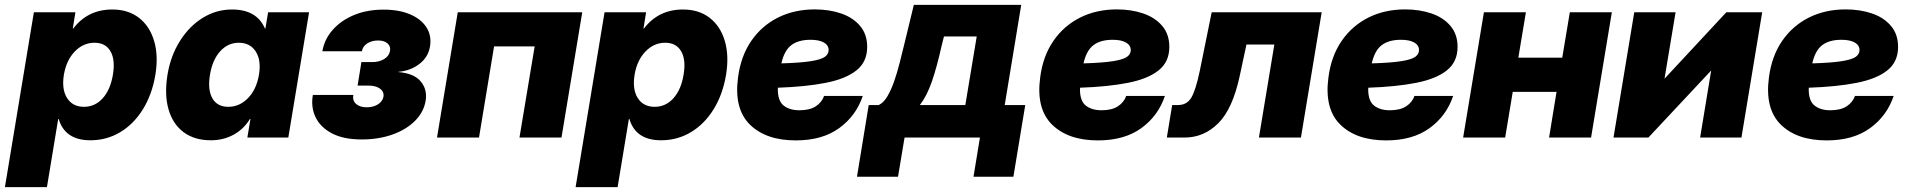

<svg xmlns="http://www.w3.org/2000/svg" viewBox="-51 -566 7849 790"><path d="M-30.8 204.1 88.4 -515.6H259.3L248.5 -448.7H250.5Q310.1 -526.9 411.1 -526.9Q476.6 -526.9 520.8 -492.7Q564.9 -458.5 583 -397.9Q601.1 -337.4 588.4 -258.8Q574.7 -177.2 537.1 -116.5Q499.5 -55.7 443.8 -22.2Q388.2 11.2 320.8 11.2Q216.3 11.2 190.4 -76.7H188.5L142.1 204.1ZM294.4 -126.5Q339.8 -126.5 371.6 -161.6Q403.3 -196.8 413.6 -258.8Q423.8 -319.8 403.6 -355Q383.3 -390.1 337.9 -390.1Q291.5 -390.1 256.8 -354.2Q222.2 -318.4 211.9 -258.8Q202.1 -198.2 225.1 -162.4Q248 -126.5 294.4 -126.5Z M816.4 11.2Q749 11.2 704.3 -22.2Q659.7 -55.7 642.3 -116.5Q625 -177.2 638.2 -258.8Q651.4 -337.4 689.7 -397.9Q728 -458.5 783.4 -492.7Q838.9 -526.9 903.8 -526.9Q1005.4 -526.9 1039.1 -448.7H1041L1052.2 -515.6H1220.7L1135.3 0H966.8L979.5 -76.7H977.5Q951.2 -33.7 909.2 -11.2Q867.2 11.2 816.4 11.2ZM888.2 -126.5Q934.6 -126.5 969.5 -162.4Q1004.4 -198.2 1014.6 -258.8Q1024.4 -318.4 1001.2 -354.2Q978 -390.1 931.6 -390.1Q886.7 -390.1 855 -355Q823.2 -319.8 813 -258.8Q802.7 -196.8 822.8 -161.6Q842.8 -126.5 888.2 -126.5Z M1437 7.8Q1362.3 7.8 1314.7 -17.3Q1267.1 -42.5 1247.3 -84Q1227.5 -125.5 1236.3 -175.3H1402.8Q1398.4 -152.3 1414.1 -138.4Q1429.7 -124.5 1458.5 -124.5Q1484.9 -124.5 1504.2 -136.7Q1523.4 -148.9 1526.9 -168.5Q1529.8 -188.5 1512.7 -201.2Q1495.6 -213.9 1464.4 -213.9H1420.4L1436 -310.5H1480Q1509.3 -310.5 1529.8 -323.2Q1550.3 -335.9 1553.7 -356.4Q1557.1 -375.5 1543.5 -387.5Q1529.8 -399.4 1504.9 -399.4Q1479 -399.4 1460.2 -387.5Q1441.4 -375.5 1438 -355H1275.4Q1283.7 -404.3 1317.9 -443.1Q1352.1 -481.9 1405.8 -504.2Q1459.5 -526.4 1527.3 -526.4Q1590.8 -526.4 1636.2 -507.1Q1681.6 -487.8 1703.6 -453.6Q1725.6 -419.4 1718.3 -375Q1710.9 -330.1 1673.8 -302.2Q1636.7 -274.4 1587.9 -270.5V-269.5Q1652.8 -264.2 1680.4 -230.7Q1708 -197.3 1700.2 -150.9Q1692.4 -104.5 1656.5 -68.6Q1620.6 -32.7 1564 -12.5Q1507.3 7.8 1437 7.8Z M2344.7 -515.6 2259.3 0H2086.4L2148.9 -375H1981.9L1919.9 0H1747.1L1832.5 -515.6Z M2317.4 204.1 2436.5 -515.6H2607.4L2596.7 -448.7H2598.6Q2658.2 -526.9 2759.3 -526.9Q2824.7 -526.9 2868.9 -492.7Q2913.1 -458.5 2931.2 -397.9Q2949.2 -337.4 2936.5 -258.8Q2922.9 -177.2 2885.3 -116.5Q2847.7 -55.7 2792 -22.2Q2736.3 11.2 2668.9 11.2Q2564.5 11.2 2538.6 -76.7H2536.6L2490.2 204.1ZM2642.6 -126.5Q2688 -126.5 2719.7 -161.6Q2751.5 -196.8 2761.7 -258.8Q2772 -319.8 2751.7 -355Q2731.4 -390.1 2686 -390.1Q2639.6 -390.1 2605 -354.2Q2570.3 -318.4 2560.1 -258.8Q2550.3 -198.2 2573.2 -162.4Q2596.2 -126.5 2642.6 -126.5Z M3223.6 11.7Q3100.6 11.7 3034.4 -53.5Q2968.3 -118.7 2985.8 -248Q2997.1 -335 3040 -397.5Q3083 -460 3150.1 -493.7Q3217.3 -527.3 3301.3 -527.3Q3361.3 -527.3 3410.2 -510.5Q3459 -493.7 3488 -459.2Q3517.1 -424.8 3517.1 -373Q3517.1 -311.5 3472.9 -276.4Q3428.7 -241.2 3346.4 -225.1Q3264.2 -209 3149.9 -205.1Q3149.4 -201.7 3149.4 -198.7Q3149.4 -149.9 3174.1 -131.1Q3198.7 -112.3 3237.8 -112.3Q3280.8 -112.3 3305.7 -128.7Q3330.6 -145 3339.8 -171.4H3499Q3471.2 -88.9 3401.6 -38.6Q3332 11.7 3223.6 11.7ZM3164.1 -305.2Q3244.6 -307.6 3286.6 -314.5Q3328.6 -321.3 3343.5 -332.5Q3358.4 -343.8 3358.4 -359.9Q3358.4 -379.9 3338.9 -391.1Q3319.3 -402.3 3284.2 -402.3Q3233.9 -402.3 3204.8 -380.1Q3175.8 -357.9 3164.1 -305.2Z M3475.1 161.1 3523.4 -133.8H3564.5Q3584.5 -143.1 3600.1 -169.4Q3615.7 -195.8 3628.2 -231.7Q3640.6 -267.6 3650.4 -306.2Q3660.2 -344.7 3668.5 -378.9L3709 -545.9H4150.9L4083 -133.8H4167.5L4118.7 161.1H3954.6L3981 0H3670.9L3644 161.1ZM3733.9 -133.8H3920.9L3967.8 -416H3833L3823.7 -378.9Q3804.2 -291.5 3783.7 -231.7Q3763.2 -171.9 3733.9 -133.8Z M4466.8 11.7Q4343.8 11.7 4277.6 -53.5Q4211.4 -118.7 4229 -248Q4240.2 -335 4283.2 -397.5Q4326.2 -460 4393.3 -493.7Q4460.4 -527.3 4544.4 -527.3Q4604.5 -527.3 4653.3 -510.5Q4702.1 -493.7 4731.2 -459.2Q4760.3 -424.8 4760.3 -373Q4760.3 -311.5 4716.1 -276.4Q4671.9 -241.2 4589.6 -225.1Q4507.3 -209 4393.1 -205.1Q4392.6 -201.7 4392.6 -198.7Q4392.6 -149.9 4417.2 -131.1Q4441.9 -112.3 4481 -112.3Q4523.9 -112.3 4548.8 -128.7Q4573.7 -145 4583 -171.4H4742.2Q4714.4 -88.9 4644.8 -38.6Q4575.2 11.7 4466.8 11.7ZM4407.2 -305.2Q4487.8 -307.6 4529.8 -314.5Q4571.8 -321.3 4586.7 -332.5Q4601.6 -343.8 4601.6 -359.9Q4601.6 -379.9 4582 -391.1Q4562.5 -402.3 4527.3 -402.3Q4477.1 -402.3 4448 -380.1Q4418.9 -357.9 4407.2 -305.2Z M4750 0 4772 -133.8H4796.4Q4832 -133.8 4850.3 -163.6Q4868.7 -193.4 4885.7 -274.9L4934.6 -515.6H5387.2L5301.8 0H5128.9L5192.4 -382.8H5077.6L5049.8 -252.9Q5020.5 -117.2 4961.4 -58.6Q4902.3 0 4822.8 0Z M5652.8 11.7Q5529.8 11.7 5463.6 -53.5Q5397.5 -118.7 5415 -248Q5426.3 -335 5469.2 -397.5Q5512.2 -460 5579.3 -493.7Q5646.5 -527.3 5730.5 -527.3Q5790.5 -527.3 5839.4 -510.5Q5888.2 -493.7 5917.2 -459.2Q5946.3 -424.8 5946.3 -373Q5946.3 -311.5 5902.1 -276.4Q5857.9 -241.2 5775.6 -225.1Q5693.4 -209 5579.1 -205.1Q5578.6 -201.7 5578.6 -198.7Q5578.6 -149.9 5603.3 -131.1Q5627.9 -112.3 5667 -112.3Q5710 -112.3 5734.9 -128.7Q5759.8 -145 5769 -171.4H5928.2Q5900.4 -88.9 5830.8 -38.6Q5761.2 11.7 5652.8 11.7ZM5593.3 -305.2Q5673.8 -307.6 5715.8 -314.5Q5757.8 -321.3 5772.7 -332.5Q5787.6 -343.8 5787.6 -359.9Q5787.6 -379.9 5768.1 -391.1Q5748.5 -402.3 5713.4 -402.3Q5663.1 -402.3 5634 -380.1Q5605 -357.9 5593.3 -305.2Z M6227.5 -515.6 6196.3 -328.6H6377L6408.2 -515.6H6581.1L6495.6 0H6322.8L6353.5 -188H6173.3L6142.1 0H5969.2L6054.7 -515.6Z M7114.3 0H6944.3L6989.7 -275.4H6989.3L6731.4 0H6587.9L6673.3 -515.6H6843.3L6797.9 -242.7H6798.3L7052.2 -515.6H7199.7Z M7465.3 11.7Q7342.3 11.7 7276.1 -53.5Q7210 -118.7 7227.5 -248Q7238.8 -335 7281.7 -397.5Q7324.7 -460 7391.8 -493.7Q7459 -527.3 7543 -527.3Q7603 -527.3 7651.9 -510.5Q7700.7 -493.7 7729.7 -459.2Q7758.8 -424.8 7758.8 -373Q7758.8 -311.5 7714.6 -276.4Q7670.4 -241.2 7588.1 -225.1Q7505.9 -209 7391.6 -205.1Q7391.1 -201.7 7391.1 -198.7Q7391.1 -149.9 7415.8 -131.1Q7440.4 -112.3 7479.5 -112.3Q7522.5 -112.3 7547.4 -128.7Q7572.3 -145 7581.5 -171.4H7740.7Q7712.9 -88.9 7643.3 -38.6Q7573.7 11.7 7465.3 11.7ZM7405.8 -305.2Q7486.3 -307.6 7528.3 -314.5Q7570.3 -321.3 7585.2 -332.5Q7600.1 -343.8 7600.1 -359.9Q7600.1 -379.9 7580.6 -391.1Q7561 -402.3 7525.9 -402.3Q7475.6 -402.3 7446.5 -380.1Q7417.5 -357.9 7405.8 -305.2Z"/></svg>

Font: Inter Display Extra Bold
Style: Italic
Weight: 800
Italic angle: -9.39999°
Designer: Rasmus Andersson
Foundry: rsms
Version: Version 4.000;git-4fc901f